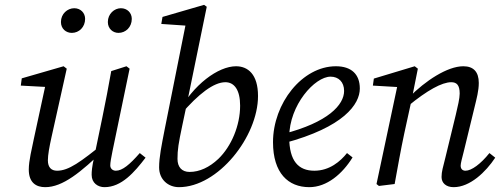

<svg xmlns="http://www.w3.org/2000/svg" viewBox="-20 -761 2068 794"><path d="M167 13C239 13 314 -48 413 -144V-172C313 -91 264 -55 216 -55C192 -55 178 -69 178 -98C178 -120 184 -153 193 -194L256 -477L243 -487L70 -437L66 -407L178 -401L171 -423L120 -187C112 -147 99 -97 99 -60C99 -5 130 13 167 13ZM412 13C483 13 536 -49 582 -109L558 -128C516 -80 486 -55 459 -55C447 -55 436 -63 436 -77C436 -89 440 -110 445 -135L516 -477L503 -487L440 -467C429 -403 416 -338 403 -274L369 -110C360 -69 359 -52 359 -38C359 -4 385 13 412 13ZM277 -625C307 -625 332 -649 332 -683C332 -708 313 -727 287 -727C259 -727 232 -704 232 -670C232 -642 253 -625 277 -625ZM470 -625C500 -625 525 -649 525 -683C525 -708 506 -727 480 -727C453 -727 426 -704 426 -670C426 -642 447 -625 470 -625Z M720 13C882 13 1047 -196 1047 -364C1047 -454 1005 -487 956 -487C883 -487 779 -412 716 -293L728 -288C801 -373 864 -421 912 -421C949 -421 973 -389 973 -324C973 -242 937 -156 883 -104C846 -69 805 -50 764 -50C732 -50 714 -70 714 -104C714 -142 718 -167 734 -243L752 -328L755 -343L835 -733L824 -741L652 -691L647 -662L764 -654L750 -671L661 -226C648 -159 638 -111 638 -69C638 -18 676 13 720 13Z M1259 13C1332 13 1396 -42 1438 -110L1415 -128C1388 -94 1343 -55 1280 -55C1215 -55 1176 -94 1176 -194C1176 -327 1282 -444 1347 -444C1380 -444 1403 -422 1403 -385C1403 -328 1338 -255 1151 -207L1155 -169C1402 -235 1468 -330 1468 -395C1468 -454 1433 -487 1369 -487C1230 -487 1109 -334 1109 -173C1109 -45 1172 13 1259 13Z M1806 -29C1806 -4 1825 13 1856 13C1924 13 1989 -50 2028 -109L2004 -128C1968 -83 1930 -55 1905 -55C1893 -55 1885 -62 1885 -76C1885 -86 1891 -107 1898 -135L1943 -320C1951 -353 1960 -386 1960 -418C1960 -464 1938 -487 1896 -487C1830 -487 1739 -427 1672 -359L1667 -322C1747 -388 1808 -421 1846 -421C1868 -421 1881 -410 1881 -374C1881 -354 1873 -321 1865 -287L1822 -110C1812 -69 1806 -52 1806 -29ZM1612 0C1625 -71 1637 -140 1652 -210L1683 -352L1708 -477L1695 -487L1526 -436L1522 -407L1642 -400L1625 -414L1537 0L1547 8L1612 0Z"/></svg>

Font: Source Serif Variable
Style: Italic
Weight: 389
Italic angle: -12°
Designer: Frank Grießhammer
Foundry: Adobe Systems Incorporated
Version: Version 3.001;hotconv 1.0.111;makeotfexe 2.5.65597